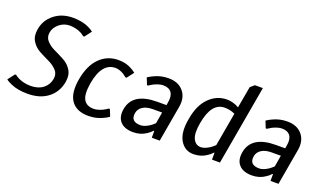

<svg xmlns="http://www.w3.org/2000/svg" viewBox="-73 -1144 2661 1588"><g transform="rotate(20 1257.5 -350.0)"><path d="M213 10Q125 10 66 -17Q34 -30 17 -45L63 -105H73Q87 -93 110 -82Q158 -60 215 -60Q282 -60 324.5 -93Q367 -126 376 -180Q384 -224 355.5 -255Q327 -286 283 -306.5Q239 -327 195.5 -350.5Q152 -374 126 -416.5Q100 -459 111 -520Q125 -604 192 -657Q259 -710 355 -710Q438 -710 496 -682Q523 -669 540 -655L494 -595H484Q470 -607 452 -617Q404 -640 352 -640Q301 -640 261 -607.5Q221 -575 213 -530Q205 -486 233.5 -455Q262 -424 306 -403.5Q350 -383 393.5 -359.5Q437 -336 463 -293.5Q489 -251 478 -190Q462 -98 392.5 -44Q323 10 213 10Z M748 10Q644 10 597.5 -55.5Q551 -121 574 -250Q597 -378 664.5 -444Q732 -510 829 -510Q894 -510 944 -482Q968 -469 985 -455L939 -395H929Q915 -407 900 -417Q860 -440 827 -440Q707 -440 674 -250Q657 -149 682 -104.5Q707 -60 770 -60Q805 -60 851 -82Q873 -94 888 -105H898L922 -45Q902 -30 872 -17Q816 10 748 10Z M1143 10Q1065 10 1028.5 -31.5Q992 -73 1005 -145Q1032 -295 1247 -295H1327L1331 -320Q1342 -379 1319.5 -409.5Q1297 -440 1247 -440Q1213 -440 1165 -417Q1143 -405 1129 -395H1119L1095 -455Q1119 -471 1144 -482Q1202 -510 1269 -510Q1355 -510 1400 -456.5Q1445 -403 1431 -320L1375 0H1305V-60H1300Q1283 -40 1259 -25Q1209 10 1143 10ZM1181 -65Q1215 -65 1261 -95Q1279 -108 1297 -125L1314 -225H1234Q1177 -225 1144 -203Q1111 -181 1105 -145Q1091 -65 1181 -65Z M1673 10Q1597 10 1556.5 -58Q1516 -126 1539 -250Q1560 -377 1627 -443.5Q1694 -510 1784 -510Q1818 -510 1859 -495L1889 -480L1923 -670L1958 -700H2028L1905 0H1835V-60H1830Q1813 -40 1789 -25Q1739 10 1673 10ZM1711 -65Q1745 -65 1791 -95Q1809 -108 1827 -125L1879 -420Q1872 -424 1854 -430Q1822 -440 1787 -440Q1672 -440 1639 -250Q1622 -155 1644 -110Q1666 -65 1711 -65Z M2188 10Q2110 10 2073.5 -31.5Q2037 -73 2050 -145Q2077 -295 2292 -295H2372L2376 -320Q2387 -379 2364.5 -409.5Q2342 -440 2292 -440Q2258 -440 2210 -417Q2188 -405 2174 -395H2164L2140 -455Q2164 -471 2189 -482Q2247 -510 2314 -510Q2400 -510 2445 -456.5Q2490 -403 2476 -320L2420 0H2350V-60H2345Q2328 -40 2304 -25Q2254 10 2188 10ZM2226 -65Q2260 -65 2306 -95Q2324 -108 2342 -125L2359 -225H2279Q2222 -225 2189 -203Q2156 -181 2150 -145Q2136 -65 2226 -65Z"/></g></svg>

Font: Scada
Style: Italic
Weight: 400
Italic angle: -10°
Designer: Jovanny Lemonad
Foundry: Jovanny Lemonad
Version: Version 4.100;PS 004.100;hotconv 1.0.88;makeotf.lib2.5.64775